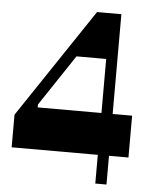

<svg xmlns="http://www.w3.org/2000/svg" viewBox="-51 -743 618 786"><g transform="rotate(5 258.0 -350.0)"><path d="M370 0H416V-118H496V-290H416V-700H316L16 -252V-118H370ZM108 -290V-302L248 -512H370V-290Z"/></g></svg>

Font: Ribes
Style: Bold
Weight: 900
Designer: Luigi Gorlero
Foundry: Collletttivo
Version: Version 2.100;Glyphs 3.1.2 (3151)